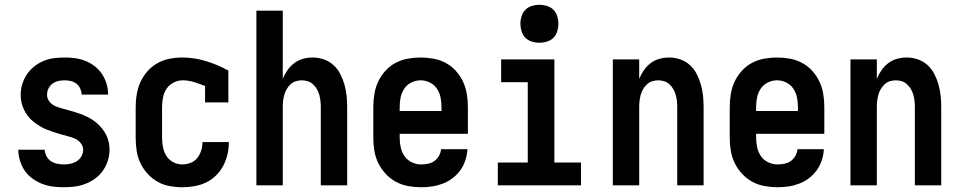

<svg xmlns="http://www.w3.org/2000/svg" viewBox="-20 -780 4040 808"><path d="M248 8Q225 8 202 5Q179 2 157 -6.5Q135 -15 116 -29Q97 -43 84 -62Q71 -81 64 -104Q57 -127 57 -150H168Q169 -136 175.5 -123Q182 -110 194 -102Q206 -94 220 -91Q234 -88 248 -88Q263 -88 277 -91Q291 -94 303 -101.5Q315 -109 322.5 -122Q330 -135 330 -149Q330 -165 319.5 -178Q309 -191 294.5 -197Q280 -203 264.5 -207Q249 -211 233.5 -215.5Q218 -220 203 -225Q188 -230 173.5 -236Q159 -242 145.5 -250.5Q132 -259 119.5 -269Q107 -279 97.5 -291.5Q88 -304 81 -318.5Q74 -333 70.5 -348.5Q67 -364 67 -380Q67 -403 73.5 -425Q80 -447 92.5 -466Q105 -485 123 -499.5Q141 -514 162 -523Q183 -532 206 -535Q229 -538 252 -538Q274 -538 296.5 -535Q319 -532 340 -523.5Q361 -515 379 -501Q397 -487 409.5 -468Q422 -449 428.5 -427Q435 -405 435 -382H324Q323 -395 317.5 -407.5Q312 -420 301.5 -428Q291 -436 278 -439Q265 -442 252 -442Q238 -442 225 -439Q212 -436 201 -428Q190 -420 184 -407.5Q178 -395 178 -381Q178 -365 188.5 -352Q199 -339 213.5 -333Q228 -327 243.5 -323Q259 -319 274 -314.5Q289 -310 304 -305.5Q319 -301 334 -294.5Q349 -288 362.5 -280Q376 -272 388 -261.5Q400 -251 410 -238.5Q420 -226 427 -212Q434 -198 437.5 -182Q441 -166 441 -151Q441 -127 434 -104.5Q427 -82 413.5 -62.5Q400 -43 381 -29Q362 -15 340 -6.5Q318 2 295 5Q272 8 248 8Z M747 8Q720 8 693 3Q666 -2 642.5 -15.5Q619 -29 600.5 -49.5Q582 -70 570.5 -94.5Q559 -119 555 -146Q551 -173 551 -200V-330Q551 -357 555.5 -383.5Q560 -410 571 -434.5Q582 -459 600 -479.5Q618 -500 641.5 -513.5Q665 -527 692 -532.5Q719 -538 746 -538Q797 -538 846.5 -523Q896 -508 941 -483V-349H843V-418Q821 -427 797 -434.5Q773 -442 749 -442Q749 -442 749 -442Q749 -442 749 -442Q729 -442 710.5 -432.5Q692 -423 681 -406.5Q670 -390 666 -370Q662 -350 662 -330V-200Q662 -180 666 -160Q670 -140 680.5 -123.5Q691 -107 709 -97.5Q727 -88 747 -88Q765 -88 782 -94.5Q799 -101 810 -115Q821 -129 826.5 -146Q832 -163 832 -181Q832 -181 832 -181.5Q832 -182 832 -182H943Q943 -182 943 -181.5Q943 -181 943 -180Q943 -155 937 -129.5Q931 -104 919 -81.5Q907 -59 888.5 -41Q870 -23 847 -12Q824 -1 798.5 3.5Q773 8 747 8Z M1059 0V-735H1170V-448Q1178 -468 1190 -485Q1202 -502 1218.5 -514.5Q1235 -527 1255 -532.5Q1275 -538 1296 -538Q1320 -538 1343 -530Q1366 -522 1383.5 -506Q1401 -490 1412 -468.5Q1423 -447 1429.5 -424Q1436 -401 1438.5 -377.5Q1441 -354 1441 -330V0H1330V-330Q1330 -343 1328.5 -356Q1327 -369 1323.5 -381.5Q1320 -394 1313.5 -405Q1307 -416 1297.5 -425Q1288 -434 1275.5 -438Q1263 -442 1250 -442Q1237 -442 1224.5 -438Q1212 -434 1202.5 -425Q1193 -416 1186.5 -405Q1180 -394 1176.5 -381.5Q1173 -369 1171.5 -356Q1170 -343 1170 -330V0Z M1752 8Q1725 8 1697.5 3Q1670 -2 1646 -15Q1622 -28 1603 -48.5Q1584 -69 1572 -93.5Q1560 -118 1555.5 -145.5Q1551 -173 1551 -200V-330Q1551 -357 1555.5 -384.5Q1560 -412 1571.5 -436.5Q1583 -461 1601.5 -481.5Q1620 -502 1644 -515Q1668 -528 1695.5 -533Q1723 -538 1750 -538Q1777 -538 1804.5 -533Q1832 -528 1856 -515Q1880 -502 1898.5 -481.5Q1917 -461 1928.5 -436.5Q1940 -412 1944.5 -384.5Q1949 -357 1949 -330V-217H1662V-200Q1662 -180 1666.5 -159.5Q1671 -139 1682.5 -122.5Q1694 -106 1713 -97Q1732 -88 1752 -88Q1767 -88 1781.5 -91Q1796 -94 1808 -102.5Q1820 -111 1827.5 -124.5Q1835 -138 1836 -152H1947Q1946 -129 1938.5 -106Q1931 -83 1917.5 -64Q1904 -45 1885 -30.5Q1866 -16 1844 -7.5Q1822 1 1799 4.5Q1776 8 1752 8ZM1662 -313H1838V-330Q1838 -350 1834 -370Q1830 -390 1818.5 -407Q1807 -424 1788.5 -433Q1770 -442 1750 -442Q1730 -442 1711.5 -433Q1693 -424 1681.5 -407Q1670 -390 1666 -370Q1662 -350 1662 -330Z M2075 0V-96H2201V-434H2089V-530H2313V-96H2425V0ZM2250 -600Q2234 -600 2218 -605Q2202 -610 2191 -621Q2180 -632 2175 -648Q2170 -664 2170 -680Q2170 -696 2175 -712Q2180 -728 2191 -739Q2202 -750 2218 -755Q2234 -760 2250 -760Q2266 -760 2282 -755Q2298 -750 2309 -739Q2320 -728 2325 -712Q2330 -696 2330 -680Q2330 -664 2325 -648Q2320 -632 2309 -621Q2298 -610 2282 -605Q2266 -600 2250 -600Z M2559 0V-530H2670V-448Q2678 -468 2690 -485Q2702 -502 2718.5 -514.5Q2735 -527 2755 -532.5Q2775 -538 2796 -538Q2820 -538 2843 -530Q2866 -522 2883.5 -506Q2901 -490 2912 -468.5Q2923 -447 2929.5 -424Q2936 -401 2938.5 -377.5Q2941 -354 2941 -330V0H2830V-330Q2830 -343 2828.5 -356Q2827 -369 2823.5 -381.5Q2820 -394 2813.5 -405Q2807 -416 2797.5 -425Q2788 -434 2775.5 -438Q2763 -442 2750 -442Q2737 -442 2724.5 -438Q2712 -434 2702.5 -425Q2693 -416 2686.5 -405Q2680 -394 2676.5 -381.5Q2673 -369 2671.5 -356Q2670 -343 2670 -330V0Z M3252 8Q3225 8 3197.5 3Q3170 -2 3146 -15Q3122 -28 3103 -48.5Q3084 -69 3072 -93.5Q3060 -118 3055.5 -145.5Q3051 -173 3051 -200V-330Q3051 -357 3055.5 -384.5Q3060 -412 3071.5 -436.5Q3083 -461 3101.5 -481.5Q3120 -502 3144 -515Q3168 -528 3195.5 -533Q3223 -538 3250 -538Q3277 -538 3304.5 -533Q3332 -528 3356 -515Q3380 -502 3398.5 -481.5Q3417 -461 3428.5 -436.5Q3440 -412 3444.5 -384.5Q3449 -357 3449 -330V-217H3162V-200Q3162 -180 3166.5 -159.5Q3171 -139 3182.5 -122.5Q3194 -106 3213 -97Q3232 -88 3252 -88Q3267 -88 3281.5 -91Q3296 -94 3308 -102.5Q3320 -111 3327.5 -124.5Q3335 -138 3336 -152H3447Q3446 -129 3438.5 -106Q3431 -83 3417.5 -64Q3404 -45 3385 -30.5Q3366 -16 3344 -7.5Q3322 1 3299 4.5Q3276 8 3252 8ZM3162 -313H3338V-330Q3338 -350 3334 -370Q3330 -390 3318.5 -407Q3307 -424 3288.5 -433Q3270 -442 3250 -442Q3230 -442 3211.5 -433Q3193 -424 3181.5 -407Q3170 -390 3166 -370Q3162 -350 3162 -330Z M3559 0V-530H3670V-448Q3678 -468 3690 -485Q3702 -502 3718.5 -514.5Q3735 -527 3755 -532.5Q3775 -538 3796 -538Q3820 -538 3843 -530Q3866 -522 3883.5 -506Q3901 -490 3912 -468.5Q3923 -447 3929.5 -424Q3936 -401 3938.5 -377.5Q3941 -354 3941 -330V0H3830V-330Q3830 -343 3828.5 -356Q3827 -369 3823.5 -381.5Q3820 -394 3813.5 -405Q3807 -416 3797.5 -425Q3788 -434 3775.5 -438Q3763 -442 3750 -442Q3737 -442 3724.5 -438Q3712 -434 3702.5 -425Q3693 -416 3686.5 -405Q3680 -394 3676.5 -381.5Q3673 -369 3671.5 -356Q3670 -343 3670 -330V0Z"/></svg>

Font: iosevka_custom_sans_ss08
Style: Bold
Weight: 700
Designer: Belleve Invis
Foundry: Belleve Invis
Version: Version 10.3.0; ttfautohint (v1.8.3)